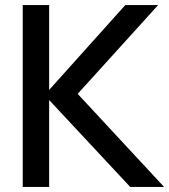

<svg xmlns="http://www.w3.org/2000/svg" viewBox="-20 -740 670 760"><path d="M70 0V-720H174.5V-384L476 -720H606L287.5 -368.5L629.5 0H495.5L174.5 -344V0Z"/></svg>

Font: Cns Manrope SemBd
Style: Regular
Weight: 600
Designer: Mikhail Sharanda
Foundry: Mikhail Sharanda
Version: Version 4.504